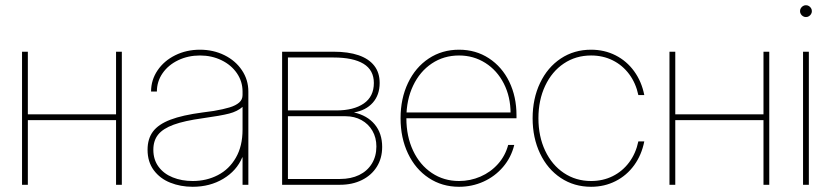

<svg xmlns="http://www.w3.org/2000/svg" viewBox="-20 -716 3220 744"><path d="M440.4 -250.5H80.1V-272.9H440.4ZM87.9 0H65.4V-515.6H87.9ZM452.1 0H429.7V-515.6H452.1Z M551.8 -135.7Q551.8 -178.2 572.8 -206.3Q593.8 -234.4 640.4 -252.2Q687 -270 765.6 -280.3Q787.1 -283.2 808.1 -286.1Q845.7 -292.5 869.6 -299.8Q893.6 -307.1 906.7 -318.6Q919.9 -330.1 919.9 -347.7V-361.3Q919.9 -400.4 897.9 -432.4Q876 -464.4 838.1 -482.7Q800.3 -501 754.9 -501Q709 -501 670.7 -482.7Q632.3 -464.4 610.1 -432.4Q587.9 -400.4 587.9 -361.3H565.4Q565.4 -406.2 590.6 -443.4Q615.7 -480.5 659.2 -502Q702.6 -523.4 754.9 -523.4Q806.6 -523.4 849.6 -502.2Q892.6 -481 917.5 -443.8Q942.4 -406.7 942.4 -361.3V0H919.9V-106.4H918.9Q897 -54.2 845.2 -23.2Q793.5 7.8 726.6 7.8Q679.7 7.8 639.9 -8.1Q600.1 -23.9 575.9 -56.4Q551.8 -88.9 551.8 -135.7ZM919.9 -213.9V-301.8Q899.9 -284.2 867.9 -275.9Q835.9 -267.6 765.6 -257.8Q694.3 -248 653.1 -232.9Q611.8 -217.8 593 -194.6Q574.2 -171.4 574.2 -135.7Q574.2 -97.2 594.5 -69.8Q614.7 -42.5 649.4 -28.6Q684.1 -14.6 726.6 -14.6Q780.3 -14.6 824.2 -37.4Q868.2 -60.1 894 -105Q919.9 -149.9 919.9 -213.9Z M1073.2 -515.6H1272.5Q1329.6 -515.6 1369.4 -502Q1409.2 -488.3 1430.2 -461.4Q1451.2 -434.6 1451.2 -394.5Q1451.2 -348.1 1424.6 -318.1Q1397.9 -288.1 1351.6 -280.3Q1403.3 -268.6 1432.1 -233.9Q1460.9 -199.2 1460.9 -146.5Q1460.9 -103 1440.2 -69.8Q1419.4 -36.6 1382.3 -18.3Q1345.2 0 1297.9 0H1073.2ZM1297.9 -22.5Q1339.8 -22.5 1371.6 -37.8Q1403.3 -53.2 1420.9 -81.8Q1438.5 -110.4 1438.5 -148.4Q1438.5 -182.6 1423.1 -209.2Q1407.7 -235.8 1380.6 -250.7Q1353.5 -265.6 1319.3 -265.6H1095.7V-22.5ZM1283.2 -288.1Q1350.6 -288.1 1389.6 -314.9Q1428.7 -341.8 1428.7 -394.5Q1428.7 -444.3 1388.7 -468.8Q1348.6 -493.2 1272.5 -493.2H1095.7V-288.1Z M1532.2 -257.8Q1532.2 -334 1561 -394.5Q1589.8 -455.1 1641.4 -489.3Q1692.9 -523.4 1758.8 -523.4Q1823.7 -523.4 1874.5 -490.2Q1925.3 -457 1953.4 -399.2Q1981.4 -341.3 1981.4 -269.5V-257.8H1543.9V-280.3H1966.8L1958.5 -276.4Q1958.5 -340.8 1932.4 -392.1Q1906.2 -443.4 1860.6 -472.2Q1814.9 -501 1758.8 -501Q1699.7 -501 1653.3 -470Q1606.9 -439 1580.8 -384Q1554.7 -329.1 1554.7 -258.8V-257.8Q1554.7 -187.5 1580.8 -132.1Q1606.9 -76.7 1653.3 -45.7Q1699.7 -14.6 1758.8 -14.6Q1802.2 -14.6 1841.8 -31.7Q1881.3 -48.8 1909.7 -80.6Q1938 -112.3 1949.2 -154.3H1972.7Q1960.9 -106 1929.4 -69.1Q1897.9 -32.2 1853.5 -12.2Q1809.1 7.8 1758.8 7.8Q1692.9 7.8 1641.4 -26.4Q1589.8 -60.5 1561 -121.1Q1532.2 -181.6 1532.2 -257.8Z M2043.9 -257.8Q2043.9 -334 2072.8 -394.5Q2101.6 -455.1 2153.1 -489.3Q2204.6 -523.4 2270.5 -523.4Q2322.3 -523.4 2365.5 -501.5Q2408.7 -479.5 2437.5 -439.7Q2466.3 -399.9 2476.6 -347.7H2453.6Q2443.8 -394 2418 -428.7Q2392.1 -463.4 2354.2 -482.2Q2316.4 -501 2270.5 -501Q2211.4 -501 2165 -470Q2118.7 -439 2092.5 -383.5Q2066.4 -328.1 2066.4 -257.8Q2066.4 -187.5 2092.5 -132.1Q2118.7 -76.7 2165 -45.7Q2211.4 -14.6 2270.5 -14.6Q2316.4 -14.6 2354.2 -33.4Q2392.1 -52.2 2418 -86.9Q2443.8 -121.6 2453.6 -168H2476.6Q2466.3 -115.7 2437.5 -75.9Q2408.7 -36.1 2365.5 -14.2Q2322.3 7.8 2270.5 7.8Q2204.6 7.8 2153.1 -26.4Q2101.6 -60.5 2072.8 -121.1Q2043.9 -181.6 2043.9 -257.8Z M2949.2 -250.5H2588.9V-272.9H2949.2ZM2596.7 0H2574.2V-515.6H2596.7ZM2960.9 0H2938.5V-515.6H2960.9Z M3091.8 -515.6H3114.3V0H3091.8ZM3080.1 -672.9Q3080.1 -679.2 3083.3 -684.3Q3086.4 -689.5 3091.6 -692.6Q3096.7 -695.8 3103 -695.8Q3109.4 -695.8 3114.5 -692.6Q3119.6 -689.5 3122.8 -684.3Q3126 -679.2 3126 -672.9Q3126 -666.5 3122.8 -661.4Q3119.6 -656.2 3114.5 -653.1Q3109.4 -649.9 3103 -649.9Q3096.7 -649.9 3091.6 -653.1Q3086.4 -656.2 3083.3 -661.4Q3080.1 -666.5 3080.1 -672.9Z"/></svg>

Font: Intratopia Thin
Style: Regular
Weight: 100
Designer: Rasmus Andersson
Foundry: rsms
Version: Version 3.000;Glyphs 3.2.3 (3260)